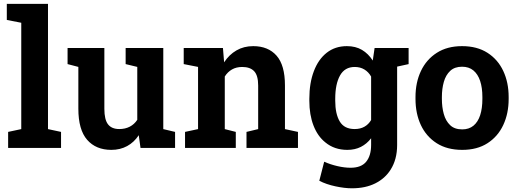

<svg xmlns="http://www.w3.org/2000/svg" viewBox="-20 -782 2736 1015"><path d="M23 0V-84.7L92.4 -99.5V-661.7L16 -676.6V-761.7H233.7V-99.5L302.7 -84.7V0Z M568.7 10.3Q487.1 10.3 440.7 -42.9Q394.2 -96 394.2 -207.7V-428.3L337.2 -443.2V-528.3H394.2H531.7V-206.7Q531.7 -149.5 551.1 -124.7Q570.4 -99.8 610.5 -99.8Q641.9 -99.8 666.1 -112.4Q690.3 -124.9 705.7 -148.6V-428.3L644.2 -443.2V-528.3H705.7H843.2V-99.5L905.5 -84.7V0H722.8L713.5 -67.3Q688.9 -29.8 652.2 -9.8Q615.5 10.3 568.7 10.3Z M958.2 0V-84.7L1027 -99.5V-428.3L951.2 -443.2V-528.3H1158.6L1164.8 -452.6Q1191.2 -493.2 1230.1 -515.6Q1269 -538.1 1318.7 -538.1Q1397.4 -538.1 1441.9 -487.9Q1486.4 -437.7 1486.4 -330.3V-99.5L1555.2 -84.7V0H1283.1V-84.7L1344.8 -99.5V-329.8Q1344.8 -383.2 1323.5 -405.6Q1302.2 -428 1260.5 -428Q1229.6 -428 1206.5 -414.9Q1183.5 -401.8 1168.3 -377.6V-99.5L1226.5 -84.7V0Z M1840.6 213.4Q1801.7 213.4 1753.3 203Q1704.9 192.7 1668 173.7L1693.8 72.9Q1726.8 87.7 1764 96.2Q1801.2 104.8 1833.5 104.8Q1889.7 104.8 1915.8 72.9Q1941.9 41 1941.9 -15.9V-51Q1918.9 -21.3 1887.8 -5.5Q1856.6 10.3 1816.2 10.3Q1747.9 10.3 1700.2 -29Q1659.2 -61.6 1637.3 -118.3Q1615.3 -174.9 1615.3 -249.4V-259.7Q1615.3 -343.2 1639.3 -406Q1663 -468.5 1707.4 -503.3Q1751.8 -538.1 1813.7 -538.1Q1860 -538.1 1893.5 -518.3Q1927 -498.4 1950.6 -461.9L1960.3 -528.3H2079.4V-15.3Q2079.4 60.4 2045.3 114.4Q2015.9 161.4 1963.8 187.4Q1911.7 213.4 1840.6 213.4ZM1854.8 -99.8Q1884.5 -99.8 1906.3 -112Q1928.1 -124.1 1941.9 -147.4V-377.3Q1928.3 -401.4 1906.3 -414.7Q1884.3 -428 1855.2 -428Q1802.6 -428 1777.4 -382.8Q1752.2 -337.6 1752.2 -259.7V-249.4Q1752.2 -179.8 1776.1 -139.8Q1800 -99.8 1854.8 -99.8ZM2061.8 -426 2002.5 -528.3H2140.1V-443.1Z M2423.5 10.3Q2343.6 10.3 2288.4 -25Q2233.2 -60.4 2204.8 -121.1Q2176.5 -181.9 2176.5 -258.9V-269Q2176.5 -346.1 2205.3 -406.8Q2234.1 -467.6 2289.2 -502.8Q2344.2 -538.1 2422.6 -538.1Q2502.1 -538.1 2557.1 -502.8Q2612 -467.6 2640.5 -406.8Q2669 -346.1 2669 -269V-258.9Q2669 -182 2640.4 -121Q2611.8 -60 2557.1 -24.9Q2502.4 10.3 2423.5 10.3ZM2423.5 -98Q2459.1 -98 2482.9 -117.5Q2506.6 -137 2518.4 -173Q2530.1 -209.1 2530.1 -258.9V-269Q2530.1 -318.3 2518.2 -354.2Q2506.3 -390 2482.5 -409.7Q2458.6 -429.3 2422.6 -429.3Q2383.6 -429.3 2360.1 -407.4Q2336.6 -385.5 2326.3 -349.1Q2316 -312.7 2316 -269V-258.9Q2316 -215.8 2326.1 -179.2Q2336.2 -142.7 2359.6 -120.4Q2382.9 -98 2423.5 -98Z"/></svg>

Font: Hanuman
Style: Regular
Weight: 400
Designer: Danh Hong
Foundry: Danh Hong
Version: Version 9.000